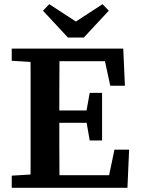

<svg xmlns="http://www.w3.org/2000/svg" viewBox="-20 -896 674 916"><path d="M36 0V-58L168 -66H183V0ZM125 0Q126 -51 126 -101.5Q126 -152 126 -203.5Q126 -255 126 -306V-358Q126 -409 126 -460Q126 -511 126 -562Q126 -613 125 -664H264Q264 -614 263.5 -563Q263 -512 263 -461Q263 -410 263 -358V-311Q263 -258 263 -206Q263 -154 263.5 -102.5Q264 -51 264 0ZM197 0V-60H533L493 -24L526 -182H596L588 0ZM194 -310V-369H430V-310ZM408 -226 390 -329V-353L408 -453H467V-226ZM36 -606V-664H183V-598H168ZM506 -487 473 -640 514 -604H197V-664H568L576 -487ZM215 -876 387 -764H297L469 -876L499 -845L380 -717H304L185 -845Z"/></svg>

Font: Source Serif 4 SemiBold
Style: Regular
Weight: 600
Designer: Frank Grießhammer
Foundry: Adobe Systems Incorporated
Version: Version 4.004;hotconv 1.0.116;makeotfexe 2.5.65601